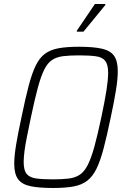

<svg xmlns="http://www.w3.org/2000/svg" viewBox="-20 -929 622 957"><path d="M245 8Q174 8 131.5 -1Q89 -10 70 -36Q51 -62 51 -113Q51 -152 60.5 -209Q70 -266 87 -344Q106 -437 122.5 -500Q139 -563 158 -602Q177 -641 204 -661Q231 -681 272 -688.5Q313 -696 373 -696Q444 -696 487 -686.5Q530 -677 548.5 -651Q567 -625 567 -574Q567 -535 558 -479Q549 -423 532 -344Q513 -252 496.5 -189.5Q480 -127 461 -88Q442 -49 414.5 -28Q387 -7 346 0.5Q305 8 245 8ZM243 -35Q290 -35 322.5 -39Q355 -43 377.5 -58Q400 -73 417 -106Q434 -139 450 -196.5Q466 -254 485 -344Q502 -424 510.5 -478Q519 -532 519 -566Q519 -607 504.5 -625.5Q490 -644 458 -648.5Q426 -653 374 -653Q327 -653 294.5 -649Q262 -645 239.5 -630Q217 -615 200.5 -582Q184 -549 168.5 -491.5Q153 -434 134 -344Q123 -290 114.5 -248.5Q106 -207 102 -175.5Q98 -144 98 -121Q98 -80 113 -62Q128 -44 160 -39.5Q192 -35 243 -35ZM363 -771V-776L453 -909H505V-904L396 -771Z"/></svg>

Font: Saira SemiCondensed ExtraLight
Style: Italic
Weight: 250
Width: 4
Italic angle: -12°
Designer: Hector Gatti with collaboration of the Omnibus-Type team
Foundry: Omnibus-Type
Version: Version 1.101